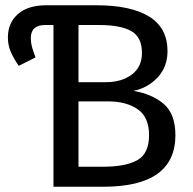

<svg xmlns="http://www.w3.org/2000/svg" viewBox="-20 -709 731 729"><path d="M646 -196Q646 0 373 0H183V-614H151Q97 -614 97 -564Q97 -547 101.5 -530.5Q106 -514 115 -491L51 -459Q32 -487 21 -512Q10 -537 10 -567Q10 -622 48 -655.5Q86 -689 156 -689H346Q477 -689 546.5 -646Q616 -603 616 -515Q616 -455 578.5 -415Q541 -375 487 -364Q558 -352 602 -314Q646 -276 646 -196ZM278 -614V-397H382Q442 -397 480.5 -426Q519 -455 519 -508Q519 -568 478.5 -591Q438 -614 356 -614ZM546 -196Q546 -264 503 -294Q460 -324 391 -324H278V-76H373Q457 -76 501.5 -101Q546 -126 546 -196Z"/></svg>

Font: Fira GO
Style: Regular
Weight: 400
Designer: Carrois Corporate
Foundry: Carrois Corporate GbR
Version: Version 0.300